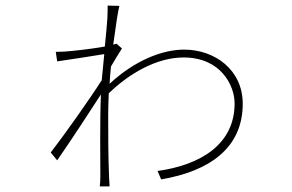

<svg xmlns="http://www.w3.org/2000/svg" viewBox="-20 -649 1040 685"><path d="M396 -493C393 -492 389 -491 384 -490C393 -557 401 -611 406 -628L364 -629C364 -622 364 -595 363 -582C362 -563 358 -525 354 -483C305 -474 239 -467 211 -465C205 -465 193 -464 179 -464L184 -430C235 -437 314 -450 352 -456C349 -424 346 -392 343 -363C304 -301 204 -160 161 -105L184 -77C232 -146 298 -247 340 -312C336 -213 338 -88 338 -19C338 -7 337 10 336 16H371C370 4 370 -7 369 -20C366 -95 366 -161 366 -240C366 -264 367 -289 368 -316C442 -388 540 -444 635 -444C768 -444 817 -344 817 -280C817 -133 694 -60 542 -39L555 -9C726 -38 846 -120 846 -279C846 -400 746 -472 637 -472C560 -472 461 -434 371 -350C372 -371 374 -392 376 -412C389 -435 405 -460 415 -476Z"/></svg>

Font: Noto Sans CJK Thin
Style: Regular
Weight: 100
Designer: Ryoko NISHIZUKA (kana & ideographs); Paul D. Hunt (Latin, Greek & Cyrillic); Wenlong ZHANG (bopomofo); Sandoll Communica
Foundry: Adobe Systems Incorporated
Version: Version 1.000;PS 1;hotconv 1.0.78;makeotf.lib2.5.61930